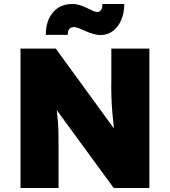

<svg xmlns="http://www.w3.org/2000/svg" viewBox="-20 -944 853 964"><path d="M83 0V-700H260L552 -299Q547 -343 544 -379Q541 -415 539.5 -456Q538 -497 539 -553V-700H730V0H551L265 -391Q269 -357 271 -330.5Q273 -304 273.5 -275.5Q274 -247 274 -208V0ZM485 -768Q467 -768 448.5 -773.5Q430 -779 404 -790Q385 -799 372.5 -803.5Q360 -808 351 -808Q320 -808 320 -769H210Q210 -840 246 -882Q282 -924 344 -924Q360 -924 376.5 -919.5Q393 -915 423 -901Q440 -892 450 -888Q460 -884 469 -884Q481 -884 488 -895Q495 -906 494 -924H604Q604 -880 589 -844.5Q574 -809 547 -788.5Q520 -768 485 -768Z"/></svg>

Font: Lexend ExtraBold
Style: Regular
Weight: 800
Designer: Bonnie Shaver-Troup, Thomas Jockin
Foundry: Lexend
Version: Version 1.007; ttfautohint (v1.8.3)